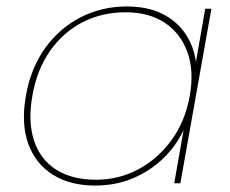

<svg xmlns="http://www.w3.org/2000/svg" viewBox="-20 -567 711 594"><path d="M60 -270Q75 -356 119.5 -418Q164 -480 229.5 -513.5Q295 -547 372 -547Q437 -547 482.5 -524Q528 -501 554 -462Q580 -423 586 -375L615 -540H634L538 0H519L548 -165Q526 -117 486 -78Q446 -39 392.5 -16Q339 7 274 7Q197 7 143.5 -26.5Q90 -60 67.5 -122Q45 -184 60 -270ZM567 -270Q581 -348 559.5 -406.5Q538 -465 489 -497Q440 -529 369 -529Q295 -529 235 -498Q175 -467 134.5 -409Q94 -351 80 -270Q66 -190 85.5 -131.5Q105 -73 154 -42Q203 -11 277 -11Q348 -11 408.5 -43.5Q469 -76 511 -134Q553 -192 567 -270Z"/></svg>

Font: Poppins Variable
Style: Italic
Weight: 100
Italic angle: -10°
Designer: Jonny Pinhorn
Foundry: Indian Type Foundry
Version: Version 6.000